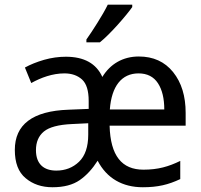

<svg xmlns="http://www.w3.org/2000/svg" viewBox="-20 -786 856 816"><path d="M569.8 -545.9C502 -545.9 448.2 -513.7 415 -459C389.2 -516.1 337.4 -544.9 259.8 -544.9C229 -544.9 198.2 -540.5 167 -531.7C135.7 -522.5 108.9 -511.7 85.9 -499L112.8 -433.1C154.3 -456.1 203.1 -474.1 253.9 -474.1C284.7 -474.1 309.6 -465.3 328.6 -448.2C347.7 -430.7 356.9 -400.4 356.9 -356.9V-323.2L272 -319.8C117.2 -314.5 43 -255.9 43 -148.9C43 -94.2 58.1 -54.2 88.9 -28.8C119.6 -2.9 157.7 9.8 203.1 9.8C251.5 9.8 290 -0.5 318.8 -20.5C347.7 -40.5 373 -68.4 395 -103C433.6 -28.3 500.5 9.8 586.9 9.8C650.9 9.8 695.3 -1 746.1 -24.9V-102.1C696.8 -78.1 651.9 -64.9 589.8 -64.9C498 -64.9 449.2 -123.5 445.8 -252H769V-306.2C769 -377.4 751.5 -435.1 715.8 -479.5C680.2 -523.9 631.3 -545.9 569.8 -545.9ZM355 -213.9C355 -162.1 341.8 -123.5 315.9 -98.6C290 -73.7 257.8 -61 219.2 -61C167 -61 132.8 -87.9 132.8 -147.9C132.8 -182.1 144 -208.5 166.5 -227.1C189 -245.6 229 -256.3 286.1 -258.8L355 -262.2ZM568.8 -474.1C605.5 -474.1 633.3 -460 651.4 -432.1C669.4 -404.3 678.2 -367.2 678.2 -320.8H446.8C454.1 -419.9 497.1 -474.1 568.8 -474.1ZM438 -766.1C426.8 -743.2 412.1 -717.8 394 -689C376 -660.2 360.4 -636.7 347.2 -618.2V-606H404.3C448.2 -640.6 518.1 -721.7 542 -755.9V-766.1Z"/></svg>

Font: Avrile Sans
Style: Regular
Weight: 400
Designer: Monotype Design Team, Google (font), Stefan Peev (BGR Cyrillic), Cristiano Sobral (main changes)
Foundry: The Avrile Sans Project Authors
Version: Version 3.110